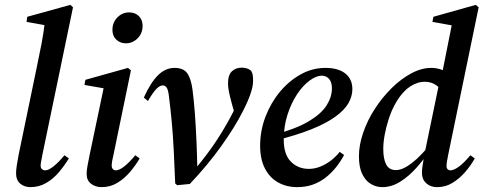

<svg xmlns="http://www.w3.org/2000/svg" viewBox="-20 -755 1990 789"><path d="M105 14Q80 14 63 -0.5Q46 -15 46 -42Q46 -56 49 -75.5Q52 -95 57 -121L132 -483Q142 -530 151 -577Q160 -624 165 -671L190 -647L89 -665L92 -686L269 -735L280 -725L155 -123Q152 -106 149.5 -94Q147 -82 147 -74Q147 -65 152.5 -60Q158 -55 166 -55Q179 -55 199.5 -71Q220 -87 245 -117L263 -104Q246 -76 223 -48.5Q200 -21 170.5 -3.5Q141 14 105 14Z M336 -40Q336 -54 339.5 -73.5Q343 -93 348 -117L408 -403L424 -389L327 -406L331 -427L506 -476L518 -466L447 -122Q443 -106 441 -94Q439 -82 439 -74Q439 -65 444 -60Q449 -55 456 -55Q470 -55 490.5 -71Q511 -87 536 -117L554 -104Q537 -75 514 -48Q491 -21 462 -3.5Q433 14 398 14Q372 14 354 0Q336 -14 336 -40ZM497 -577Q474 -577 458 -592Q442 -607 442 -632Q442 -663 462.5 -683.5Q483 -704 510 -704Q536 -704 551 -688.5Q566 -673 566 -649Q566 -618 545.5 -597.5Q525 -577 497 -577Z M700 -1Q697 -75 694 -136Q691 -197 686 -251.5Q681 -306 674 -361Q671 -387 664.5 -395.5Q658 -404 649 -404Q637 -404 623 -390Q609 -376 588 -340L571 -354Q599 -416 629.5 -446Q660 -476 697 -476Q734 -476 749.5 -454Q765 -432 771 -387Q777 -342 781 -286.5Q785 -231 787.5 -172Q790 -113 791 -57H779L785 -64Q809 -93 831.5 -123Q854 -153 873.5 -183Q893 -213 911 -244.5Q929 -276 945 -308Q950 -319 955 -329Q960 -339 964 -349L947 -277L933 -328Q924 -361 920.5 -379.5Q917 -398 917 -412Q917 -447 933 -462Q949 -477 973 -477Q985 -477 995.5 -473.5Q1006 -470 1012 -464Q1017 -456 1018.5 -446.5Q1020 -437 1020 -424Q1020 -405 1014 -384Q1008 -363 998.5 -341Q989 -319 977 -296Q961 -264 938.5 -228Q916 -192 888.5 -153.5Q861 -115 828.5 -76Q796 -37 760 1L708 6Z M1201 14Q1157 14 1122.5 -5.5Q1088 -25 1068.5 -63Q1049 -101 1049 -156Q1049 -218 1071 -275.5Q1093 -333 1130.5 -378Q1168 -423 1216 -449.5Q1264 -476 1317 -476Q1370 -476 1399 -453Q1428 -430 1428 -389Q1428 -359 1411.5 -330.5Q1395 -302 1357.5 -275Q1320 -248 1259 -223.5Q1198 -199 1109 -177L1106 -201Q1198 -226 1249.5 -257Q1301 -288 1322.5 -322.5Q1344 -357 1344 -392Q1344 -417 1332.5 -430.5Q1321 -444 1302 -444Q1280 -444 1252.5 -424Q1225 -404 1201 -368Q1177 -332 1161.5 -284Q1146 -236 1146 -181Q1146 -120 1175.5 -90.5Q1205 -61 1249 -61Q1274 -61 1298 -71Q1322 -81 1342 -97Q1362 -113 1376 -131L1394 -118Q1379 -90 1359.5 -66Q1340 -42 1316.5 -24Q1293 -6 1264.5 4Q1236 14 1201 14Z M1551 14Q1526 14 1504 1Q1482 -12 1468.5 -40Q1455 -68 1455 -113Q1455 -159 1472.5 -210Q1490 -261 1520.5 -308Q1551 -355 1589.5 -393Q1628 -431 1670 -453.5Q1712 -476 1752 -476Q1773 -476 1792 -469.5Q1811 -463 1828 -450Q1845 -437 1858 -418L1806 -373Q1791 -392 1771.5 -405.5Q1752 -419 1726 -419Q1710 -419 1695 -414Q1680 -409 1666 -400Q1652 -391 1640 -378Q1620 -357 1604 -328Q1588 -299 1577.5 -266.5Q1567 -234 1561 -202Q1555 -170 1555 -143Q1555 -102 1567 -79Q1579 -56 1607 -56Q1624 -56 1645 -67Q1666 -78 1692.5 -102Q1719 -126 1751 -166L1759 -148H1754Q1726 -105 1693.5 -68Q1661 -31 1625 -8.5Q1589 14 1551 14ZM1776 14Q1749 14 1731.5 -2Q1714 -18 1714 -44Q1714 -54 1715.5 -67.5Q1717 -81 1721 -103L1724 -120L1787 -424L1794 -439L1840 -670L1858 -647L1757 -665L1761 -686L1935 -735L1947 -725L1822 -120Q1819 -104 1817 -93Q1815 -82 1815 -72Q1815 -64 1819.5 -59.5Q1824 -55 1831 -55Q1846 -55 1867.5 -71.5Q1889 -88 1913 -117L1931 -104Q1915 -75 1891.5 -48Q1868 -21 1839.5 -3.5Q1811 14 1776 14Z"/></svg>

Font: Source Serif 4 48pt SemiBold
Style: Italic
Weight: 600
Italic angle: -12°
Designer: Frank Grießhammer
Foundry: Adobe Systems Incorporated
Version: Version 4.004;hotconv 1.0.116;makeotfexe 2.5.65601